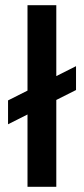

<svg xmlns="http://www.w3.org/2000/svg" viewBox="-20 -720 324 740"><path d="M11 -241V-333L273 -465V-373ZM86 0V-700H197V0Z"/></svg>

Font: Figtree Light SemiBold
Style: Regular
Weight: 600
Version: Version 2.002